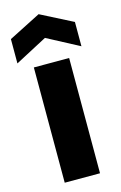

<svg xmlns="http://www.w3.org/2000/svg" viewBox="-122 -846 564 898"><g transform="rotate(-15 160.5 -396.5)"><path d="M75.2 0V-558.1H246.1V0ZM5.9 -596.2V-713.9L161.1 -793L315.9 -713.9V-596.2L161.1 -678.2Z"/></g></svg>

Font: PoppinsZ
Style: Bold
Weight: 700
Designer: Ninad Kale (Devanagari), Jonny Pinhorn (Latin)
Foundry: Indian Type Foundry
Version: Version 3.002;FEAKit 1.0